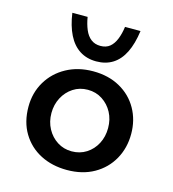

<svg xmlns="http://www.w3.org/2000/svg" viewBox="-102 -743 753 838"><g transform="rotate(15 275.0 -324.5)"><path d="M43 -214Q43 -277 73 -327.5Q103 -378 156 -407Q209 -436 277 -436Q346 -436 398 -407Q450 -378 478.5 -327.5Q507 -277 507 -214Q507 -151 478.5 -100Q450 -49 398 -19.5Q346 10 276 10Q209 10 156.5 -17Q104 -44 73.5 -94.5Q43 -145 43 -214ZM147 -213Q147 -174 164 -142.5Q181 -111 210 -92.5Q239 -74 275 -74Q312 -74 341 -92.5Q370 -111 386.5 -142.5Q403 -174 403 -213Q403 -252 386.5 -283Q370 -314 341 -333Q312 -352 275 -352Q238 -352 209 -333Q180 -314 163.5 -282.5Q147 -251 147 -213ZM277 -481Q234 -481 202 -501.5Q170 -522 150 -562Q130 -602 122 -659H191Q196 -628 206.5 -603Q217 -578 234.5 -564.5Q252 -551 277 -551Q303 -551 319.5 -564.5Q336 -578 346 -603Q356 -628 360 -659H430Q422 -600 402.5 -560.5Q383 -521 351.5 -501Q320 -481 277 -481Z"/></g></svg>

Font: Josefin Sans Thin Medium
Style: Regular
Weight: 500
Version: Version 2.000